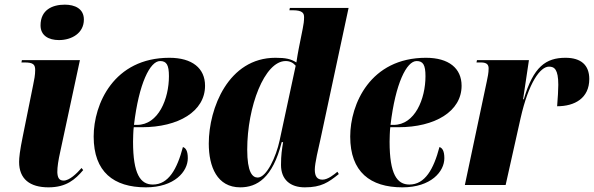

<svg xmlns="http://www.w3.org/2000/svg" viewBox="-20 -794 2549 824"><path d="M233 -622C288 -622 340 -652 340 -710C340 -757 301 -774 258 -774C205 -774 154 -752 154 -685C154 -641 189 -622 233 -622ZM188 10C265 10 303 -24 337 -64L330 -73C309 -49 278 -19 253 -19C232 -19 227 -34 226 -55C226 -78 230 -105 239 -145L323 -536H74L72 -526H85C123 -526 131 -517 131 -493C131 -473 127 -451 122 -428L78 -210C65 -147 62 -117 62 -99C62 -26 108 10 188 10Z M606 10C729 10 786 -58 786 -115C786 -147 777 -159 765 -163C740 -68 703 -2 636 -2C583 -2 551 -46 551 -186C551 -195 552 -236 554 -248H589C746 -248 860 -316 860 -426C860 -501 805 -546 707 -546C468 -546 382 -347 382 -208C382 -56 468 10 606 10ZM568 -258H555C576 -436 624 -532 667 -532C695 -532 705 -515 705 -467C705 -370 660 -258 568 -258Z M1011 10C1082 10 1150 -29 1189 -184H1195C1190 -152 1186 -130 1186 -86C1186 -23 1226 10 1288 10C1359 10 1389 -11 1434 -47L1428 -57C1414 -45 1387 -23 1364 -23C1342 -23 1331 -36 1331 -66C1331 -94 1347 -159 1355 -195L1476 -760H1224L1222 -750H1236C1279 -750 1285 -737 1285 -720C1285 -705 1283 -689 1279 -670L1262 -585C1260 -573 1254 -543 1252 -526C1228 -541 1207 -546 1162 -546C960 -546 876 -329 876 -178C876 -78 912 10 1011 10ZM1086 -32C1063 -32 1041 -55 1041 -152C1041 -336 1115 -532 1206 -532C1224 -532 1238 -525 1249 -512L1180 -191C1165 -121 1124 -32 1086 -32Z M1707 10C1830 10 1887 -58 1887 -115C1887 -147 1878 -159 1866 -163C1841 -68 1804 -2 1737 -2C1684 -2 1652 -46 1652 -186C1652 -195 1653 -236 1655 -248H1690C1847 -248 1961 -316 1961 -426C1961 -501 1906 -546 1808 -546C1569 -546 1483 -347 1483 -208C1483 -56 1569 10 1707 10ZM1669 -258H1656C1677 -436 1725 -532 1768 -532C1796 -532 1806 -515 1806 -467C1806 -370 1761 -258 1669 -258Z M2069 -444 1975 0H2150L2214 -286C2249 -441 2299 -508 2336 -508C2359 -508 2376 -497 2376 -430C2376 -407 2374 -377 2371 -338C2447 -338 2509 -373 2509 -455C2509 -515 2473 -546 2407 -546C2323 -546 2269 -508 2228 -368H2225L2250 -536H2027L2025 -526H2044C2072 -526 2077 -514 2077 -500C2077 -480 2073 -464 2069 -444Z"/></svg>

Font: Noto Serif Display Condensed Black
Style: Italic
Weight: 900
Width: 3
Italic angle: -12°
Designer: Monotype Design Team
Foundry: Monotype Imaging Inc.
Version: Version 2.009